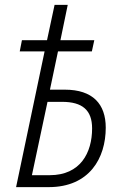

<svg xmlns="http://www.w3.org/2000/svg" viewBox="-20 -768 507 788"><path d="M46 0H180C347 0 414 -119 414 -244C414 -341 361 -400 246 -400H185L218 -557H357L367 -603H228L258 -748H204L173 -603H70L61 -557H163ZM184 -49H111L175 -350H235C318 -350 358 -316 358 -241C358 -141 310 -49 184 -49Z"/></svg>

Font: Noto Sans Condensed Light
Style: Italic
Weight: 300
Width: 3
Italic angle: -12°
Designer: Monotype Design Team
Foundry: Monotype Imaging Inc.
Version: Version 2.013